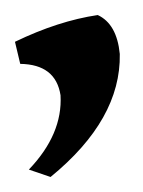

<svg xmlns="http://www.w3.org/2000/svg" viewBox="-201 -973 233 313"><g transform="rotate(-5 -84.0 -816.0)"><path d="M-129.9 -688 -164.1 -703.1Q-104 -755.9 -102.1 -819.3Q-105.5 -870.1 -163.1 -876L-168.5 -912.6Q-95.2 -940.4 -30.3 -944.3Q-0.5 -927.2 0 -877.9Q-7.3 -771.5 -129.9 -688Z"/></g></svg>

Font: Kelvinch
Style: Bold Italic
Weight: 700
Italic angle: -10°
Designer: Paul James Miller
Foundry: High-Logic / Made with FontCreator
Version: Version 3.30 September 23, 2016